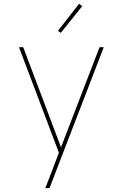

<svg xmlns="http://www.w3.org/2000/svg" viewBox="-20 -766 640 1001"><path d="M216 215Q224 195 232 174.5Q240 154 248 133L287 30L79 -520H101L298 2L499 -520H521L238 215ZM297 -595 282 -605 392 -746 409 -734Z"/></svg>

Font: Iosevka Thin Extended
Style: Regular
Weight: 100
Width: 7
Monospace: yes
Designer: Belleve Invis
Foundry: Belleve Invis
Version: Version 32.5.0; ttfautohint (v1.8.4)